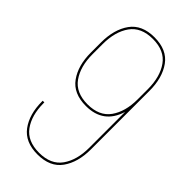

<svg xmlns="http://www.w3.org/2000/svg" viewBox="-225 -762 824 824"><g transform="rotate(45 187.0 -350.5)"><path d="M334 -528V-173Q334 -94 298.5 -44.5Q263 5 187 5Q112 5 76 -43.5Q40 -92 40 -170V-174H50V-170Q50 -96 83 -50.5Q116 -5 187 -5Q258 -5 291 -51.5Q324 -98 324 -173V-390Q293 -289 187 -289Q111 -289 75.5 -338.5Q40 -388 40 -466V-528Q40 -607 75.5 -656.5Q111 -706 187 -706Q263 -706 298.5 -656.5Q334 -607 334 -528ZM50 -528V-466Q50 -392 83 -345.5Q116 -299 187 -299Q258 -299 291 -345.5Q324 -392 324 -466V-528Q324 -603 291 -649.5Q258 -696 187 -696Q116 -696 83 -649.5Q50 -603 50 -528Z"/></g></svg>

Font: Bebas Neue Thin
Style: Regular
Weight: 200
Designer: Ryoichi Tsunekawa
Foundry: Ryoichi Tsunekawa
Version: Version 1.003;PS 001.003;hotconv 1.0.70;makeotf.lib2.5.58329